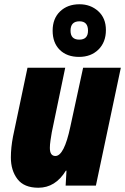

<svg xmlns="http://www.w3.org/2000/svg" viewBox="-20 -871 587 901"><path d="M477 -730Q477 -786 441 -818.5Q405 -851 353 -851Q297 -851 262 -817.5Q227 -784 227 -727Q227 -670 260.5 -637Q294 -604 351 -604Q407 -604 442 -638.5Q477 -673 477 -730ZM311 -727Q311 -771 353 -771Q393 -771 393 -727Q393 -685 352 -685Q311 -685 311 -727ZM289 -70H292L288 0H430L547 -553H370L310 -276Q281 -139 240 -139Q214 -139 214 -177Q214 -192 217 -212.5Q220 -233 223 -250L286 -553H109L41 -230Q31 -178 31 -132Q31 -71 62 -30.5Q93 10 160 10Q240 10 289 -70Z"/></svg>

Font: Noto Sans Display SemiCondensed Black
Style: Italic
Weight: 900
Width: 4
Designer: Monotype Design team
Foundry: Monotype Imaging Inc.
Version: 1.000